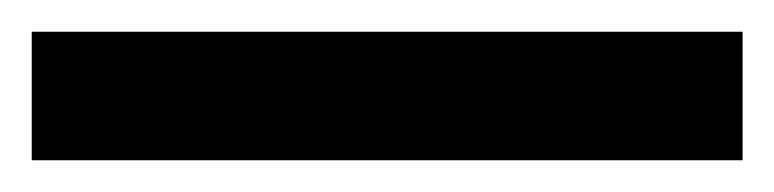

<svg xmlns="http://www.w3.org/2000/svg" viewBox="-34 -20 488 121"><path d="M434 81H-14V0H434Z"/></svg>

Font: Open Sauce Two Medium
Style: Regular
Weight: 500
Designer: Alfredo Marco Pradil
Foundry: Creative Sauce Fz LLC
Version: Version 1.477